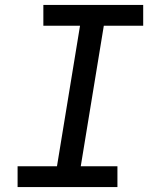

<svg xmlns="http://www.w3.org/2000/svg" viewBox="-20 -755 640 775"><path d="M454 0H51V-84H210L303 -651H155V-735H558V-651H399L306 -84H454Z"/></svg>

Font: Iosevka Medium Extended
Style: Italic
Weight: 500
Width: 7
Italic angle: -9°
Monospace: yes
Designer: Belleve Invis
Foundry: Belleve Invis
Version: Version 32.5.0; ttfautohint (v1.8.4)